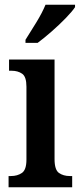

<svg xmlns="http://www.w3.org/2000/svg" viewBox="-20 -786 337 806"><path d="M16 0V-47H26Q53 -47 72 -60Q91 -73 91 -116V-422Q91 -464 73 -476.5Q55 -489 29 -489H18V-536H209V-118Q209 -73 227.5 -60Q246 -47 273 -47H283V0ZM87 -619Q108 -652 132.5 -692Q157 -732 171 -766H295V-756Q284 -739 257 -711Q230 -683 197.5 -654.5Q165 -626 138 -606H87Z"/></svg>

Font: Noto Serif Condensed SemiBold
Style: Regular
Weight: 600
Width: 3
Designer: Monotype Design Team
Foundry: Monotype Imaging Inc.
Version: Version 2.013